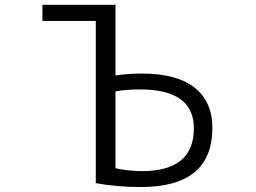

<svg xmlns="http://www.w3.org/2000/svg" viewBox="-20 -750 1040 780"><path d="M369.1 -665H152.3V-730.5H449.2V-443.4Q499 -451.2 555.7 -451.2Q698.2 -451.2 770.5 -394Q842.8 -336.9 842.8 -230.5Q842.8 9.8 552.7 9.8Q453.1 9.8 369.1 -5.9ZM449.2 -378.9V-66.4Q499 -55.7 555.7 -54.7Q767.6 -54.7 767.6 -228.5Q767.6 -386.7 548.8 -386.7Q495.1 -386.7 449.2 -378.9Z"/></svg>

Font: GenEi Gothic M SemiLight
Style: Regular
Weight: 350
Designer: o_tamon (Modified); [Source Han Sans]
Ryoko NISHIZUKA  (kana & ideographs); Paul D. Hunt (Latin, Greek & Cyrillic); Wenl
Version: Version 1.1a;Original Version 1.004